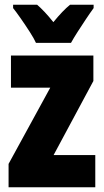

<svg xmlns="http://www.w3.org/2000/svg" viewBox="-20 -786 437 806"><path d="M380 0H16V-98L191 -418H26V-553H372V-446L205 -135H380ZM131 -606Q123 -624 105 -652Q87 -680 67.5 -708Q48 -736 35 -752V-766H136Q151 -753 168 -735Q185 -717 204 -693Q244 -742 274 -766H373V-752Q359 -733 341 -706Q323 -679 306 -652.5Q289 -626 278 -606Z"/></svg>

Font: Noto Sans Gurmukhi ExtraCondensed Black
Style: Regular
Weight: 900
Width: 2
Designer: Jelle Bosma - Monotype Design Team
Foundry: Monotype Imaging Inc.
Version: Version 2.004; ttfautohint (v1.8.4.7-5d5b)